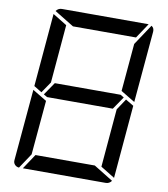

<svg xmlns="http://www.w3.org/2000/svg" viewBox="-104 -1086 1024 1173"><g transform="rotate(10 408.0 -500.0)"><path d="M149 -477 100 -507 139 -959V-961L227 -907L196 -546ZM650 -533 596 -454H188L166 -467L220 -546H628ZM666 -523 716 -493 677 -41V-39L589 -93L620 -454ZM548 -93 668 -19Q654 0 632 0H118L180 -93ZM94 0Q78 -1 67.5 -12.5Q57 -24 59 -41L98 -483L186 -430L156 -93ZM741 -994Q759 -983 757 -959L718 -517L630 -570L656 -866ZM269 -907 148 -981Q162 -1000 184 -1000H720H722L660 -907Z"/></g></svg>

Font: DSEG7 Modern
Style: Italic
Weight: 400
Italic angle: -5°
Designer: Keshikan(Twitter:@keshinomi_88pro)
Version: Version 0.46